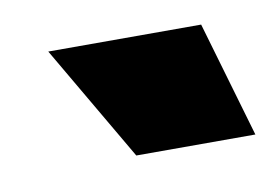

<svg xmlns="http://www.w3.org/2000/svg" viewBox="-34 -795 335 235"><g transform="rotate(-10 134.0 -678.0)"><path d="M226.1 -750 268.1 -606H120.1L36.1 -750Z"/></g></svg>

Font: Stilu Bold
Style: Italic
Weight: 700
Italic angle: -10°
Designer: Genilson Lima Santos
Foundry: Genilson Lima Santos
Version: Version 1.200;PS 001.200;hotconv 1.0.88;makeotf.lib2.5.64775